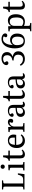

<svg xmlns="http://www.w3.org/2000/svg" viewBox="2502 -3294 1008 6051"><g transform="rotate(-90 3005.5 -268.0)"><path d="M61 0V-36L119 -43Q138 -46 144 -56Q150 -66 150 -94V-620Q150 -645 143.5 -655Q137 -665 117 -667L61 -674V-710H347V-674L281 -667Q262 -664 255.5 -655.5Q249 -647 249 -620V-42H365Q412 -42 440.5 -54.5Q469 -67 488.5 -103Q508 -139 528 -208H569L544 0Z M778 -621Q750 -621 731 -639Q712 -657 712 -686Q712 -715 731 -733.5Q750 -752 778 -752Q808 -752 827 -734Q846 -716 846 -687Q846 -658 827 -639.5Q808 -621 778 -621ZM661 0V-37L717 -45Q736 -47 741 -57.5Q746 -68 746 -95V-399Q746 -435 739.5 -447Q733 -459 711 -462L662 -468L667 -504L829 -513L839 -508V-91Q839 -70 844 -59Q849 -48 869 -45L925 -36V0Z M1168 14Q1104 14 1072 -21.5Q1040 -57 1040 -134V-462H963V-500Q1016 -504 1041.5 -542.5Q1067 -581 1074 -670L1122 -676L1133 -671V-509H1286V-462H1133V-141Q1133 -97 1149.5 -75.5Q1166 -54 1202 -54Q1228 -54 1252 -62.5Q1276 -71 1298 -90L1317 -64Q1286 -26 1248.5 -6Q1211 14 1168 14Z M1600 14Q1493 14 1429.5 -55Q1366 -124 1366 -246Q1366 -332 1396 -394Q1426 -456 1480.5 -489.5Q1535 -523 1608 -523Q1691 -523 1741 -474Q1791 -425 1791 -345Q1791 -308 1780 -261H1466Q1466 -160 1510 -109Q1554 -58 1626 -58Q1665 -58 1702 -72.5Q1739 -87 1770 -120L1797 -94Q1761 -41 1709.5 -13.5Q1658 14 1600 14ZM1466 -304H1694Q1696 -324 1696 -349Q1696 -419 1671.5 -451Q1647 -483 1598 -483Q1540 -483 1507 -439.5Q1474 -396 1466 -304Z M1876 0V-36L1924 -44Q1940 -47 1945 -56.5Q1950 -66 1950 -92V-401Q1950 -436 1944 -448.5Q1938 -461 1916 -463L1867 -469L1872 -505L2018 -515L2028 -509L2035 -416H2037Q2092 -523 2184 -523Q2231 -523 2259 -498Q2287 -473 2287 -431Q2287 -396 2270.5 -376Q2254 -356 2221 -356Q2192 -356 2177 -368Q2162 -380 2162 -399Q2162 -412 2168.5 -426.5Q2175 -441 2187 -462Q2163 -473 2138 -465Q2113 -457 2091.5 -436Q2070 -415 2056.5 -385Q2043 -355 2043 -319V-90Q2043 -66 2047.5 -57.5Q2052 -49 2068 -47L2154 -35V0Z M2488 14Q2424 14 2386 -22.5Q2348 -59 2348 -121Q2348 -174 2375 -207.5Q2402 -241 2464 -258.5Q2526 -276 2633 -281V-367Q2633 -429 2608 -456.5Q2583 -484 2528 -484Q2498 -484 2469.5 -474.5Q2441 -465 2428 -451Q2445 -426 2453 -410.5Q2461 -395 2461 -387Q2461 -368 2445.5 -355Q2430 -342 2406 -342Q2350 -342 2350 -394Q2350 -428 2376.5 -457.5Q2403 -487 2446 -505Q2489 -523 2540 -523Q2634 -523 2680 -479Q2726 -435 2726 -343V-92Q2726 -46 2771 -46Q2793 -46 2819 -56L2827 -28Q2808 -8 2782.5 3Q2757 14 2734 14Q2648 14 2640 -78Q2612 -29 2575 -7.5Q2538 14 2488 14ZM2527 -45Q2573 -45 2603 -76Q2633 -107 2633 -153V-242Q2535 -241 2490 -216Q2445 -191 2445 -132Q2445 -91 2466.5 -68Q2488 -45 2527 -45Z M3045 14Q2981 14 2949 -21.5Q2917 -57 2917 -134V-462H2840V-500Q2893 -504 2918.5 -542.5Q2944 -581 2951 -670L2999 -676L3010 -671V-509H3163V-462H3010V-141Q3010 -97 3026.5 -75.5Q3043 -54 3079 -54Q3105 -54 3129 -62.5Q3153 -71 3175 -90L3194 -64Q3163 -26 3125.5 -6Q3088 14 3045 14Z M3385 14Q3321 14 3283 -22.5Q3245 -59 3245 -121Q3245 -174 3272 -207.5Q3299 -241 3361 -258.5Q3423 -276 3530 -281V-367Q3530 -429 3505 -456.5Q3480 -484 3425 -484Q3395 -484 3366.5 -474.5Q3338 -465 3325 -451Q3342 -426 3350 -410.5Q3358 -395 3358 -387Q3358 -368 3342.5 -355Q3327 -342 3303 -342Q3247 -342 3247 -394Q3247 -428 3273.5 -457.5Q3300 -487 3343 -505Q3386 -523 3437 -523Q3531 -523 3577 -479Q3623 -435 3623 -343V-92Q3623 -46 3668 -46Q3690 -46 3716 -56L3724 -28Q3705 -8 3679.5 3Q3654 14 3631 14Q3545 14 3537 -78Q3509 -29 3472 -7.5Q3435 14 3385 14ZM3424 -45Q3470 -45 3500 -76Q3530 -107 3530 -153V-242Q3432 -241 3387 -216Q3342 -191 3342 -132Q3342 -91 3363.5 -68Q3385 -45 3424 -45Z M4177 13Q4112 13 4068 -8Q4024 -29 3998 -60Q3972 -91 3959 -120L3992 -146Q4019 -105 4060.5 -76.5Q4102 -48 4168 -48Q4238 -48 4273 -90.5Q4308 -133 4308 -196Q4308 -275 4260.5 -309.5Q4213 -344 4125 -341L4130 -384Q4214 -393 4253 -436.5Q4292 -480 4292 -547Q4292 -604 4261.5 -638.5Q4231 -673 4173 -673Q4136 -673 4105.5 -659Q4075 -645 4061 -624Q4101 -579 4101 -557Q4101 -538 4084.5 -522.5Q4068 -507 4044 -507Q4009 -507 3994 -528.5Q3979 -550 3979 -574Q3979 -611 4004.5 -645.5Q4030 -680 4077 -702Q4124 -724 4188 -724Q4280 -724 4335 -678.5Q4390 -633 4390 -549Q4390 -484 4348.5 -438.5Q4307 -393 4250 -374V-371Q4296 -363 4333.5 -342Q4371 -321 4393 -285Q4415 -249 4415 -194Q4415 -128 4382 -81.5Q4349 -35 4294.5 -11Q4240 13 4177 13Z M4742 13Q4656 13 4604 -27.5Q4552 -68 4529.5 -139.5Q4507 -211 4507 -301Q4507 -382 4523.5 -457.5Q4540 -533 4576 -593Q4612 -653 4669.5 -688.5Q4727 -724 4810 -724Q4846 -724 4885 -711.5Q4924 -699 4951.5 -673Q4979 -647 4979 -607Q4979 -578 4962 -560Q4945 -542 4917 -542Q4888 -542 4872.5 -556Q4857 -570 4857 -586Q4857 -595 4864 -611.5Q4871 -628 4887 -654Q4861 -677 4802 -677Q4751 -677 4715.5 -649.5Q4680 -622 4657.5 -577Q4635 -532 4624 -476.5Q4613 -421 4610 -364Q4630 -400 4672.5 -427Q4715 -454 4775 -454Q4862 -454 4918 -396Q4974 -338 4974 -232Q4974 -108 4909.5 -47.5Q4845 13 4742 13ZM4745 -28Q4804 -28 4840 -71.5Q4876 -115 4876 -223Q4876 -315 4841 -355.5Q4806 -396 4749 -396Q4714 -396 4682 -380.5Q4650 -365 4629.5 -331Q4609 -297 4609 -243Q4609 -180 4621.5 -131.5Q4634 -83 4664 -55.5Q4694 -28 4745 -28Z M5047 216V180L5095 173Q5110 171 5116.5 161.5Q5123 152 5123 126V-400Q5123 -438 5116 -450Q5109 -462 5087 -464L5040 -470L5045 -506L5193 -515L5204 -510L5208 -423H5211Q5243 -476 5286 -499.5Q5329 -523 5384 -523Q5477 -523 5530 -458Q5583 -393 5583 -271Q5583 -138 5521 -62Q5459 14 5345 14Q5311 14 5275 5Q5239 -4 5216 -19V124Q5216 149 5222.5 159Q5229 169 5248 172L5309 181V216ZM5341 -36Q5407 -36 5444.5 -89.5Q5482 -143 5482 -260Q5482 -366 5449.5 -415Q5417 -464 5354 -464Q5289 -464 5252.5 -425.5Q5216 -387 5216 -320V-81Q5236 -62 5270.5 -49Q5305 -36 5341 -36Z M5857 14Q5793 14 5761 -21.5Q5729 -57 5729 -134V-462H5652V-500Q5705 -504 5730.5 -542.5Q5756 -581 5763 -670L5811 -676L5822 -671V-509H5975V-462H5822V-141Q5822 -97 5838.5 -75.5Q5855 -54 5891 -54Q5917 -54 5941 -62.5Q5965 -71 5987 -90L6006 -64Q5975 -26 5937.5 -6Q5900 14 5857 14Z"/></g></svg>

Font: Literata 36pt
Style: Regular
Weight: 400
Designer: Latin by Veronika Burian and Jose Scaglione. Greek by Irene Vlachou. Cyrillic by Vera Evstafieva.
Foundry: TypeTogether
Version: Version 3.002